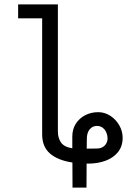

<svg xmlns="http://www.w3.org/2000/svg" viewBox="-20 -745 640 879"><path d="M311.5 -1Q245 -11 209 -42Q173 -73 173 -130V-661H63V-725H245V-661V-143Q245 -113.5 259.2 -92.8Q273.5 -72 311 -66V-120Q311 -153.5 327.2 -178.8Q343.5 -204 370.5 -217.8Q397.5 -231.5 430 -231.5Q459 -231.5 484.8 -215Q510.5 -198.5 526 -171.5Q541.5 -144.5 541.5 -114Q541.5 -75 520 -48.5Q498.5 -22 462.8 -9Q427 4 385 4H376.5L376 114H312ZM423 -65Q446 -65 459.2 -78.5Q472.5 -92 472.5 -111.5Q472.5 -123.5 467.5 -136.8Q462.5 -150 451.2 -159.2Q440 -168.5 423.5 -168.5Q403.5 -168.5 390.5 -152.8Q377.5 -137 377.5 -108.5L377 -64.5Z"/></svg>

Font: JuliaMono Light
Style: Regular
Weight: 300
Monospace: yes
Designer: cormullion
Foundry: corm
Version: Version 0.054; ttfautohint (v1.8.4)